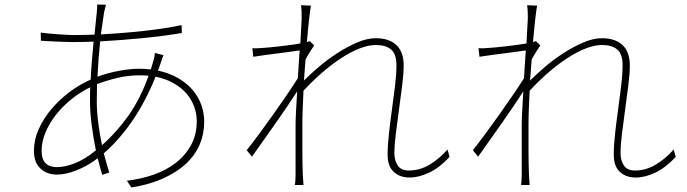

<svg xmlns="http://www.w3.org/2000/svg" viewBox="-20 -797 3040 849"><path d="M431 -155Q494 -210 547 -284.5Q600 -359 637 -462Q628 -463 618.5 -463.5Q609 -464 599 -464Q546 -464 497 -452Q448 -440 409 -425Q409 -405 408.5 -386Q408 -367 408 -348Q408 -303 414.5 -253Q421 -203 431 -155ZM231 -58Q268 -58 312 -75.5Q356 -93 404 -132Q393 -186 385.5 -243Q378 -300 378 -351Q378 -366 378 -381Q378 -396 379 -411Q335 -390 296 -358.5Q257 -327 227.5 -289.5Q198 -252 181 -211Q164 -170 164 -130Q164 -93 181.5 -75.5Q199 -58 231 -58ZM703 -553Q700 -546 698 -540Q696 -534 693 -526Q689 -515 686 -505Q683 -495 678 -485Q729 -474 767 -452Q805 -430 831 -400Q857 -370 870 -333.5Q883 -297 883 -259Q883 -205 863 -158Q843 -111 803 -73.5Q763 -36 702.5 -8.5Q642 19 561 32L541 2Q603 -5 659 -24.5Q715 -44 757.5 -77Q800 -110 825 -156Q850 -202 850 -261Q850 -295 838 -327Q826 -359 803 -385Q780 -411 746 -430Q712 -449 668 -458Q624 -349 566 -264Q508 -179 439 -119Q445 -96 451 -75Q457 -54 463 -34L432 -24Q427 -41 422 -59Q417 -77 412 -97Q365 -62 317.5 -43.5Q270 -25 232 -25Q187 -25 158.5 -52Q130 -79 130 -130Q130 -178 150.5 -224.5Q171 -271 206 -313Q241 -355 286 -389Q331 -423 381 -445Q383 -489 386.5 -531.5Q390 -574 394 -613Q371 -612 349 -611.5Q327 -611 306 -611Q294 -611 274.5 -611.5Q255 -612 234 -613Q213 -614 193.5 -615Q174 -616 161 -617L160 -653Q173 -651 193.5 -649Q214 -647 236 -645.5Q258 -644 277 -643Q296 -642 305 -642Q328 -642 351 -642.5Q374 -643 398 -644Q401 -674 403.5 -699Q406 -724 408 -742Q409 -753 409.5 -762.5Q410 -772 410 -777L449 -776Q447 -771 444.5 -760Q442 -749 440 -741Q434 -704 426 -645Q523 -650 618 -660.5Q713 -671 783 -686L784 -651Q700 -637 606.5 -628Q513 -619 423 -614Q419 -578 416 -538.5Q413 -499 411 -458Q458 -475 507.5 -484Q557 -493 594 -493Q621 -493 647 -490Q650 -501 653.5 -512Q657 -523 660 -534Q662 -541 663 -548Q664 -555 665 -563Z M1968 -103Q1923 -55 1877.5 -33.5Q1832 -12 1791 -12Q1748 -12 1721 -37Q1694 -62 1694 -113Q1694 -155 1700 -208Q1706 -261 1713.5 -315Q1721 -369 1727 -419.5Q1733 -470 1733 -508Q1733 -558 1709.5 -578Q1686 -598 1642 -598Q1609 -598 1569.5 -582.5Q1530 -567 1488 -539.5Q1446 -512 1403.5 -475Q1361 -438 1322 -396Q1320 -354 1318.5 -316Q1317 -278 1317 -245Q1317 -207 1317 -180Q1317 -153 1317 -128.5Q1317 -104 1317.5 -79.5Q1318 -55 1319 -24Q1320 -11 1320.5 -0.5Q1321 10 1322 21H1284Q1285 16 1286 2.5Q1287 -11 1287 -23V-245Q1287 -266 1289 -305.5Q1291 -345 1294 -393Q1275 -363 1250.5 -327Q1226 -291 1199 -252.5Q1172 -214 1145 -176Q1118 -138 1094 -104L1071 -133Q1092 -159 1123.5 -201.5Q1155 -244 1188 -290.5Q1221 -337 1250.5 -380.5Q1280 -424 1297 -451Q1299 -483 1301 -514Q1303 -545 1305 -574Q1290 -572 1265.5 -568.5Q1241 -565 1213 -561.5Q1185 -558 1155 -554Q1125 -550 1100 -546L1096 -584Q1108 -583 1119 -583.5Q1130 -584 1140 -585Q1152 -586 1172 -587.5Q1192 -589 1215 -592Q1238 -595 1262.5 -598Q1287 -601 1308 -605Q1310 -648 1312 -678Q1314 -708 1314 -716Q1314 -729 1313.5 -744.5Q1313 -760 1311 -774L1355 -772Q1352 -757 1347 -714Q1342 -671 1337 -611Q1342 -613 1350 -615L1369 -596Q1360 -582 1350 -566.5Q1340 -551 1331 -534Q1329 -511 1327.5 -487.5Q1326 -464 1324 -441Q1351 -468 1389.5 -501Q1428 -534 1471.5 -562Q1515 -590 1559 -609Q1603 -628 1642 -628Q1701 -628 1733 -597.5Q1765 -567 1765 -508Q1765 -472 1758.5 -420.5Q1752 -369 1744.5 -314Q1737 -259 1730.5 -207.5Q1724 -156 1724 -119Q1724 -88 1738.5 -65.5Q1753 -43 1788 -43Q1836 -43 1879.5 -69Q1923 -95 1959 -136Z M2968 -103Q2923 -55 2877.5 -33.5Q2832 -12 2791 -12Q2748 -12 2721 -37Q2694 -62 2694 -113Q2694 -155 2700 -208Q2706 -261 2713.5 -315Q2721 -369 2727 -419.5Q2733 -470 2733 -508Q2733 -558 2709.5 -578Q2686 -598 2642 -598Q2609 -598 2569.5 -582.5Q2530 -567 2488 -539.5Q2446 -512 2403.5 -475Q2361 -438 2322 -396Q2320 -354 2318.5 -316Q2317 -278 2317 -245Q2317 -207 2317 -180Q2317 -153 2317 -128.5Q2317 -104 2317.5 -79.5Q2318 -55 2319 -24Q2320 -11 2320.5 -0.5Q2321 10 2322 21H2284Q2285 16 2286 2.5Q2287 -11 2287 -23V-245Q2287 -266 2289 -305.5Q2291 -345 2294 -393Q2275 -363 2250.5 -327Q2226 -291 2199 -252.5Q2172 -214 2145 -176Q2118 -138 2094 -104L2071 -133Q2092 -159 2123.5 -201.5Q2155 -244 2188 -290.5Q2221 -337 2250.5 -380.5Q2280 -424 2297 -451Q2299 -483 2301 -514Q2303 -545 2305 -574Q2290 -572 2265.5 -568.5Q2241 -565 2213 -561.5Q2185 -558 2155 -554Q2125 -550 2100 -546L2096 -584Q2108 -583 2119 -583.5Q2130 -584 2140 -585Q2152 -586 2172 -587.5Q2192 -589 2215 -592Q2238 -595 2262.5 -598Q2287 -601 2308 -605Q2310 -648 2312 -678Q2314 -708 2314 -716Q2314 -729 2313.5 -744.5Q2313 -760 2311 -774L2355 -772Q2352 -757 2347 -714Q2342 -671 2337 -611Q2342 -613 2350 -615L2369 -596Q2360 -582 2350 -566.5Q2340 -551 2331 -534Q2329 -511 2327.5 -487.5Q2326 -464 2324 -441Q2351 -468 2389.5 -501Q2428 -534 2471.5 -562Q2515 -590 2559 -609Q2603 -628 2642 -628Q2701 -628 2733 -597.5Q2765 -567 2765 -508Q2765 -472 2758.5 -420.5Q2752 -369 2744.5 -314Q2737 -259 2730.5 -207.5Q2724 -156 2724 -119Q2724 -88 2738.5 -65.5Q2753 -43 2788 -43Q2836 -43 2879.5 -69Q2923 -95 2959 -136Z"/></svg>

Font: SpoqaHanSans
Style: Thin
Weight: 250
Designer: [Spoqa Han Sans] Dong-huui Kim \uAE40 \uB3D9 \uD718   [Noto Sans] Ryoko NISHIZUKA \u897F \u585A \u6DBC \u5B50  (kana & i
Foundry: Spoqa (http://bi.spoqa.com)
Version: Version 1.004;PS 1.004;hotconv 1.0.82;makeotf.lib2.5.63406